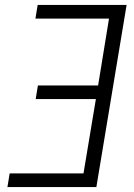

<svg xmlns="http://www.w3.org/2000/svg" viewBox="-20 -755 540 775"><path d="M10 0 19 -55H317L367 -355H124L133 -410H376L420 -680H123L132 -735H491L369 0Z"/></svg>

Font: Iosevka SS04 Light Oblique
Style: Regular
Weight: 300
Italic angle: -9°
Monospace: yes
Designer: Belleve Invis
Foundry: Belleve Invis
Version: Version 19.0.0; ttfautohint (v1.8.4)